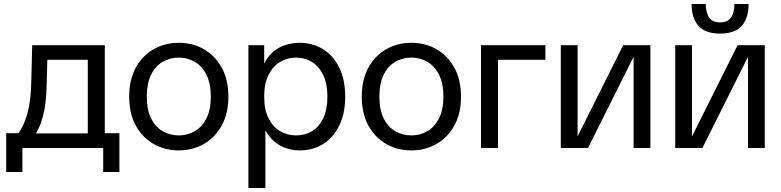

<svg xmlns="http://www.w3.org/2000/svg" viewBox="-20 -740 3906 960"><path d="M52 -47Q78 -77 96 -115Q114 -153 124 -203Q134 -253 136 -319L141 -514H504V-47H419V-441H176L218 -487L213 -308Q211 -238 201.5 -189.5Q192 -141 177.5 -107.5Q163 -74 142 -47ZM92 120H11V-74H116V0H92ZM72 0V-73H502V0ZM496 120V0H473V-74H577V120Z M874 12Q804 12 747.5 -20.5Q691 -53 658.5 -113Q626 -173 626 -257Q626 -341 658.5 -401Q691 -461 747.5 -493.5Q804 -526 874 -526Q944 -526 1000 -493.5Q1056 -461 1089 -401Q1122 -341 1122 -257Q1122 -173 1089 -113Q1056 -53 1000 -20.5Q944 12 874 12ZM874 -63Q917 -63 953.5 -84Q990 -105 1012 -148Q1034 -191 1034 -257Q1034 -323 1012 -366.5Q990 -410 953.5 -431Q917 -452 874 -452Q830 -452 793.5 -431Q757 -410 735.5 -366.5Q714 -323 714 -257Q714 -191 735.5 -148Q757 -105 793.5 -84Q830 -63 874 -63Z M1222 200V-514H1301V-424H1302Q1320 -460 1348 -483Q1376 -506 1410 -516Q1444 -526 1478 -526Q1543 -526 1594.5 -494.5Q1646 -463 1676 -402.5Q1706 -342 1706 -257Q1706 -172 1676 -111.5Q1646 -51 1595 -19.5Q1544 12 1478 12Q1446 12 1414 2Q1382 -8 1354.5 -30Q1327 -52 1308 -87H1307V200ZM1460 -63Q1505 -63 1540 -84Q1575 -105 1596 -148.5Q1617 -192 1617 -257Q1617 -322 1596 -365Q1575 -408 1540 -430Q1505 -452 1460 -452Q1416 -452 1380 -430Q1344 -408 1322.5 -365Q1301 -322 1301 -257Q1301 -192 1322.5 -149Q1344 -106 1380 -84.5Q1416 -63 1460 -63Z M2037 12Q1967 12 1910.5 -20.5Q1854 -53 1821.5 -113Q1789 -173 1789 -257Q1789 -341 1821.5 -401Q1854 -461 1910.5 -493.5Q1967 -526 2037 -526Q2107 -526 2163 -493.5Q2219 -461 2252 -401Q2285 -341 2285 -257Q2285 -173 2252 -113Q2219 -53 2163 -20.5Q2107 12 2037 12ZM2037 -63Q2080 -63 2116.5 -84Q2153 -105 2175 -148Q2197 -191 2197 -257Q2197 -323 2175 -366.5Q2153 -410 2116.5 -431Q2080 -452 2037 -452Q1993 -452 1956.5 -431Q1920 -410 1898.5 -366.5Q1877 -323 1877 -257Q1877 -191 1898.5 -148Q1920 -105 1956.5 -84Q1993 -63 2037 -63Z M2385 0V-514H2470V0ZM2410 -441V-514H2707V-441Z M2784 0V-514H2868V-60H2869L3096 -514H3232V0H3148V-454H3147L2920 0Z M3356 0V-514H3440V-60H3441L3668 -514H3804V0H3720V-454H3719L3492 0ZM3580 -572Q3506 -572 3472 -611Q3438 -650 3438 -720H3509Q3509 -675 3526.5 -651.5Q3544 -628 3580 -628Q3617 -628 3634.5 -651.5Q3652 -675 3652 -720H3723Q3723 -650 3689 -611Q3655 -572 3580 -572Z"/></svg>

Font: TikTok Sans 24pt
Style: Regular
Weight: 400
Version: Version 4.000